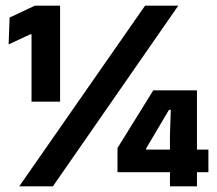

<svg xmlns="http://www.w3.org/2000/svg" viewBox="-20 -659 766 679"><path d="M91.5 -299.5V-537.5H87L10.5 -502L14 -597L103.5 -639H192.5V-299.5ZM48 0 493 -639H610.5L167 0ZM581 0V-181.5L584 -270.5H577.5L496.5 -133.5V-102L452 -130H717V-50H395.5V-135.5L522 -339.5H676.5V0Z"/></svg>

Font: Anek Telugu
Style: Bold
Weight: 700
Designer: Omkar Bhoir (Telugu), Yesha Goshar (Latin)
Foundry: Ek Type
Version: Version 1.003